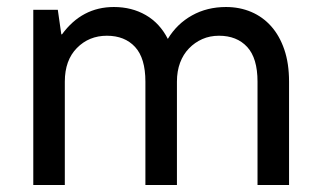

<svg xmlns="http://www.w3.org/2000/svg" viewBox="-20 -528 915 548"><path d="M75 -500H145L155 -430H157Q214 -508 305 -508Q356 -508 396 -485Q436 -462 459 -417Q485 -460 528 -484Q571 -508 625 -508Q664 -508 697 -494Q730 -480 754 -453Q778 -426 791.5 -386.5Q805 -347 805 -295V0H715V-295Q715 -362 685.5 -394Q656 -426 605 -426Q579 -426 557.5 -416.5Q536 -407 519.5 -390Q503 -373 494 -349Q485 -325 485 -295V0H395V-295Q395 -362 365.5 -394Q336 -426 285 -426Q234 -426 199.5 -391Q165 -356 165 -295V0H75Z"/></svg>

Font: PT Root UI Medium
Style: Regular
Weight: 500
Designer: Vitaly Kuzmin
Foundry: ParaType Ltd.
Version: Version 2.001G